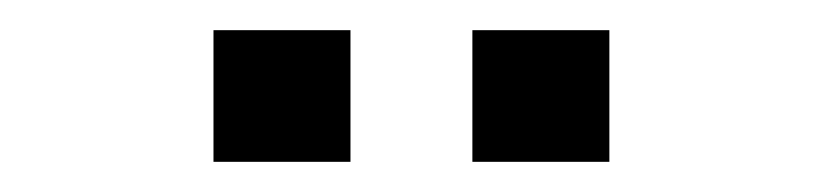

<svg xmlns="http://www.w3.org/2000/svg" viewBox="-20 -699 540 126"><path d="M120.1 -592.8V-679.2H210V-592.8ZM290 -592.8V-679.2H379.9V-592.8Z"/></svg>

Font: TASA Orbiter Text
Style: Regular
Weight: 400
Designer: Weizhong Zhang
Version: Version 1.000;Glyphs 3.1.2 (3151)